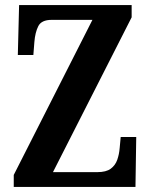

<svg xmlns="http://www.w3.org/2000/svg" viewBox="-20 -734 591 754"><path d="M34 0V-47L343 -656H183Q143 -656 130.5 -631.5Q118 -607 115 -569L111 -518H50L55 -714H497V-666L188 -58H362Q397 -58 415 -71.5Q433 -85 440.5 -106.5Q448 -128 450 -153L454 -196H515L512 0Z"/></svg>

Font: Noto Serif Ethiopic ExtraCondensed
Style: Bold
Weight: 700
Width: 2
Designer: Monotype Design Team
Foundry: Monotype Imaging Inc.
Version: Version 2.102; ttfautohint (v1.8.4.7-5d5b)